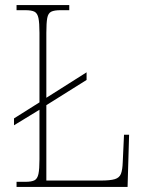

<svg xmlns="http://www.w3.org/2000/svg" viewBox="-20 -734 574 754"><path d="M45 0V-20H80Q104 -20 115.5 -26Q127 -32 131 -51Q135 -70 135 -108V-303L35 -242V-269L135 -332V-605Q135 -644 131 -663Q127 -682 115.5 -688Q104 -694 79 -694H45V-714H252V-694H218Q193 -694 181 -688Q169 -682 165.5 -663Q162 -644 162 -605V-350L320 -450V-420L162 -321V-25H376Q413 -25 431 -30.5Q449 -36 455 -51.5Q461 -67 462 -97L467 -205H487L481 0Z"/></svg>

Font: Noto Serif Hebrew SemiCondensed Thin
Style: Regular
Weight: 100
Width: 4
Designer: Monotype Design Team
Foundry: Monotype Imaging Inc.
Version: Version 2.004; ttfautohint (v1.8.4.7-5d5b)